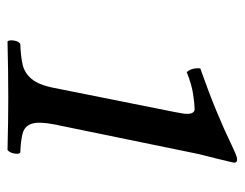

<svg xmlns="http://www.w3.org/2000/svg" viewBox="-90 -559 651 511"><g transform="rotate(90 235.5 -303.5)"><path d="M311 -122Q303 -81 309.5 -62Q316 -43 336 -38Q356 -33 386 -32Q391 -28 388.5 -15.5Q386 -3 379 2Q338 1 305 0.5Q272 0 240 0Q206 0 168.5 0.5Q131 1 90 2Q86 -3 88 -15.5Q90 -28 97 -32Q128 -33 151 -38Q174 -43 190 -62Q206 -81 214 -122L278 -442Q280 -454 281.5 -461.5Q283 -469 283 -476Q283 -496 270 -496Q258 -496 231 -492Q204 -488 172 -475Q160 -488 162 -511Q227 -534 276.5 -554.5Q326 -575 365 -594Q378 -600 388 -604.5Q398 -609 405 -609Q413 -609 413 -601Q413 -600 410 -587.5Q407 -575 402.5 -556.5Q398 -538 393.5 -520.5Q389 -503 387 -492Z"/></g></svg>

Font: Libertinus Serif Semibold Italic
Style: Regular
Weight: 600
Italic angle: -11.5°
Designer: Philipp H. Poll, Khaled Hosny
Foundry: Caleb Maclennan
Version: Version 7.051;RELEASE